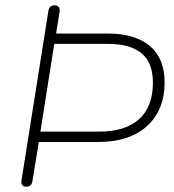

<svg xmlns="http://www.w3.org/2000/svg" viewBox="-20 -696 656 722"><path d="M61 -19 162 -655Q165 -676 186 -676Q196 -676 201 -669Q206 -662 204 -651L191 -570H385Q487 -570 543 -523.5Q599 -477 599 -386Q599 -283 533.5 -222.5Q468 -162 348 -162H126L102 -15Q99 6 78 6Q68 6 63.5 -0.5Q59 -7 61 -19ZM555 -385Q555 -460 512.5 -495.5Q470 -531 385 -531H184L132 -201H352Q451 -201 503 -248Q555 -295 555 -385Z"/></svg>

Font: SN Pro Thin
Style: Italic
Weight: 200
Italic angle: -9°
Designer: Tobias Whetton
Foundry: Supernotes
Version: Version 1.003;Glyphs 3.3 (3324)